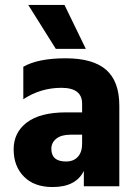

<svg xmlns="http://www.w3.org/2000/svg" viewBox="-20 -751 556 774"><path d="M326 -554H205L94 -731H240ZM192 3Q118 3 76.5 -39Q35 -81 35 -149Q35 -217 88.5 -257.5Q142 -298 247 -298H311V-333Q311 -397 227.5 -397Q144 -397 74 -351V-482Q134 -516 244.5 -516Q355 -516 408 -469.5Q461 -423 461 -325V0H318V-62Q286 3 192 3ZM246 -100Q277 -100 294 -119Q311 -138 311 -171V-208H264Q227 -208 207 -192Q187 -176 187 -151Q187 -100 246 -100Z"/></svg>

Font: Hind Jalandhar
Style: Bold
Weight: 700
Designer: Namrata Goyal
Foundry: Indian Type Foundry
Version: Version 0.702;PS 1.0;hotconv 1.0.81;makeotf.lib2.5.63406